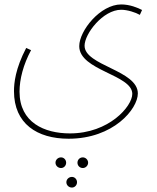

<svg xmlns="http://www.w3.org/2000/svg" viewBox="-20 -573 709 865"><path d="M43 -162C43 -16 147 52 289 52C491 52 601 -82 601 -152C601 -257 361 -277 361 -367C361 -421 444 -529 526 -529C554 -529 591 -517 610 -506L620 -528C601 -538 565 -553 526 -553C432 -553 337 -435 337 -365C337 -255 576 -237 576 -150C576 -94 471 28 295 28C180 28 68 -21 68 -160C68 -216 85 -282 120 -347L98 -357C49 -263 43 -199 43 -162ZM353 136C339 136 329 147 329 160C329 173 339 184 353 184C366 184 377 173 377 160C377 147 366 136 353 136ZM255 136C241 136 230 147 230 160C230 173 241 184 255 184C268 184 278 173 278 160C278 147 268 136 255 136ZM304 224C290 224 279 235 279 248C279 261 290 272 304 272C317 272 327 261 327 248C327 235 317 224 304 224Z"/></svg>

Font: Noto Sans Arabic UI Cn Th
Style: Regular
Weight: 100
Width: 3
Designer: Monotype Design Team, Nadine Chahine and Nizar Qandah
Foundry: Monotype Imaging Inc.
Version: Version 2.010